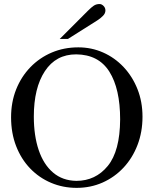

<svg xmlns="http://www.w3.org/2000/svg" viewBox="-20 -912 763 948"><path d="M683.6 -335.4Q683.6 -260.3 658.9 -196Q634.3 -131.8 590.1 -84.5Q545.9 -37.1 486.6 -10.7Q427.2 15.6 358.4 15.6Q291 15.6 232.2 -9.3Q173.3 -34.2 128.9 -80.3Q84.5 -126.5 59.6 -190.7Q34.7 -254.9 34.7 -333Q34.7 -407.7 59.8 -470.7Q85 -533.7 130.1 -580.3Q175.3 -627 235.6 -652.6Q295.9 -678.2 366.7 -678.2Q431.6 -678.2 489 -652.8Q546.4 -627.4 590.1 -581.1Q633.8 -534.7 658.7 -472.2Q683.6 -409.7 683.6 -335.4ZM573.2 -322.3Q573.2 -473.6 520 -558.1Q466.8 -642.6 356 -643.6Q256.3 -643.6 201.7 -560.8Q147 -478 147 -336.4Q147 -242.2 171.1 -170.9Q195.3 -99.6 242.2 -59.8Q289.1 -20 356.9 -19Q451.7 -19 512 -92.5Q572.3 -166 573.2 -322.3ZM500.5 -860.4Q500.5 -845.7 488 -833.3Q475.6 -820.8 460 -811L315.4 -719.7H274.9L414.1 -858.9Q431.6 -876.5 443.6 -884.3Q455.6 -892.1 471.7 -892.1Q481.9 -892.1 491.2 -882.8Q500.5 -873.5 500.5 -860.4Z"/></svg>

Font: Awami Nastaliq
Style: Regular
Weight: 400
Designer: Peter Martin, SIL International
Foundry: SIL International
Version: Version 3.100